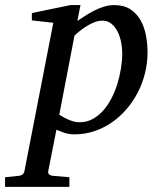

<svg xmlns="http://www.w3.org/2000/svg" viewBox="-116 -514 630 752"><path d="M362.8 -305.2Q362.8 -327.1 358.2 -349.9Q353.5 -372.6 344 -391.1Q334.5 -409.7 319.8 -421.4Q305.2 -433.1 285.2 -433.1Q267.1 -433.1 249 -425Q231 -417 216.1 -407Q201.2 -397 190.4 -387.5Q179.7 -377.9 175.8 -375L116.2 -64.9Q120.6 -62.5 128.7 -57.4Q136.7 -52.2 147.5 -47.4Q158.2 -42.5 170.4 -38.8Q182.6 -35.2 195.8 -35.2Q223.1 -35.2 246.1 -47.4Q269 -59.6 287.6 -80.3Q306.2 -101.1 320.3 -128.4Q334.5 -155.8 343.8 -185.8Q353 -215.8 357.9 -246.6Q362.8 -277.3 362.8 -305.2ZM461.9 -309.1Q461.9 -268.1 452.1 -228.3Q442.4 -188.5 424.1 -152.8Q405.8 -117.2 379.9 -86.9Q354 -56.6 322.3 -34.7Q290.5 -12.7 253.4 -0.2Q216.3 12.2 175.8 12.2Q153.3 12.2 135.3 5.9Q117.2 -0.5 105 -5.9L73.2 154.8Q71.3 163.1 75.4 168.2Q79.6 173.3 92.8 174.8L155.8 180.2V217.8H-96.2V180.2L-43.9 174.8Q-22.9 173.3 -20 154.8L92.8 -424.8L8.8 -434.1V-462.9L160.2 -494.1H199.2L187 -432.1Q199.7 -440.4 216.1 -451.2Q232.4 -461.9 251 -471.4Q269.5 -481 289.8 -487.5Q310.1 -494.1 331.1 -494.1Q369.1 -494.1 394.3 -477.8Q419.4 -461.4 434.3 -435.1Q449.2 -408.7 455.6 -375.5Q461.9 -342.3 461.9 -309.1Z"/></svg>

Font: Charis SIL Cyr
Style: Italic
Weight: 400
Italic angle: -11°
Foundry: SIL International
Version: Version 5.000